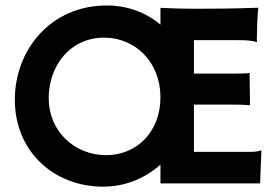

<svg xmlns="http://www.w3.org/2000/svg" viewBox="-20 -682 1038 714"><path d="M35.2 -311C35.2 -118.2 180.7 12.2 363.8 12.2C445.3 12.2 519 -18.6 576.7 -69.8V0H947.3L952.1 -122.6L950.2 -123C943.8 -120.1 933.6 -117.2 908.2 -117.2H701.2V-293H849.1C870.1 -293 890.6 -292.5 909.7 -290.5L908.2 -411.1C898.4 -408.7 879.9 -408.2 843.8 -408.2H701.2V-532.7H862.8C903.3 -532.7 917.5 -530.8 935.1 -525.4L936 -526.9C935.5 -528.8 935.1 -533.7 935.1 -538.6C935.1 -559.1 937 -621.6 940.4 -653.3C850.1 -649.9 766.1 -649.4 704.6 -649.4C663.6 -649.4 611.8 -650.9 576.7 -652.8V-590.3C522.9 -635.7 454.1 -661.6 377 -661.6C168.9 -661.6 35.2 -497.1 35.2 -311ZM161.1 -316.4C161.1 -436.5 239.7 -542 367.2 -542C485.8 -542 576.7 -448.2 576.7 -320.8C576.7 -188.5 485.4 -105 375 -105C256.3 -105 161.1 -194.8 161.1 -316.4Z"/></svg>

Font: HammersmithOne
Style: Regular
Weight: 400
Designer: Nicole Fally
Foundry: Nicole Fally
Version: Version 1.003